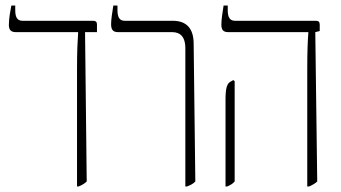

<svg xmlns="http://www.w3.org/2000/svg" viewBox="-20 -667 1231 693"><path d="M258 6H264C276 1 286 -5 293 -12L287 -551H330V-579C330 -588 325 -592 317 -592H61C43 -592 35 -604 35 -630V-647H21C18 -631 12 -602 12 -577C12 -559 20 -551 37 -551H262V-550C260 -517 258 -483 258 -419Z M649 6H655C668 1 678 -4 685 -12L679 -508C679 -564 654 -592 603 -592H430C411 -592 404 -605 404 -631V-647H389C385 -623 381 -595 381 -580C381 -561 387 -551 406 -551H602C632 -551 649 -532 649 -494Z M1089 6H1096C1107 1 1118 -5 1125 -12L1118 -551L1134 -555V-579C1134 -588 1129 -592 1120 -592H828C810 -592 802 -604 802 -630V-647H787C783 -623 779 -595 779 -579C779 -560 785 -551 804 -551H1093V-550C1091 -526 1089 -483 1089 -418ZM794 6H800C812 1 820 -4 827 -12V-374L822 -378L810 -371C799 -364 794 -347 794 -308Z"/></svg>

Font: Noto Serif Hebrew Condensed ExtraLight
Style: Regular
Weight: 200
Width: 3
Designer: Monotype Design Team
Foundry: Monotype Imaging Inc.
Version: Version 2.004